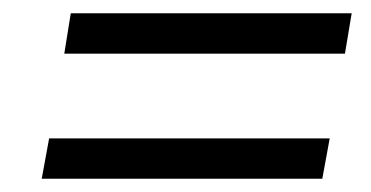

<svg xmlns="http://www.w3.org/2000/svg" viewBox="-20 -501 560 290"><path d="M466.8 -231H43L54.2 -292H478ZM501 -419.9H77.1L86.9 -481H511.2Z"/></svg>

Font: Creato Display
Style: Italic
Weight: 400
Italic angle: -10°
Version: Version 1.000